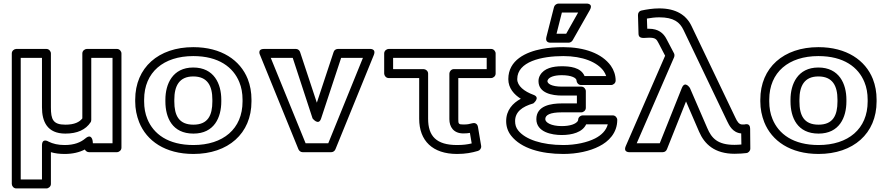

<svg xmlns="http://www.w3.org/2000/svg" viewBox="-20 -827 4964 1075"><path d="M458 -52C432 -30 396 -15 342 -15C305 -15 276 -22 252 -34C252 -34 215 -58 215 -12V178H96V-503H215V-226C215 -147 244 -79 346 -79C413 -79 460 -101 487 -142C490 -146 491 -152 491 -156V-503H610V-25H500L499 -36C499 -36 495 -83 458 -52ZM455 10C459 18 468 25 478 25H635C646 25 660 15 660 0V-528C660 -539 650 -553 635 -553H466C455 -553 441 -543 441 -528V-164C425 -144 398 -129 346 -129C277 -129 265 -158 265 -226V-528C265 -539 255 -553 240 -553H71C60 -553 46 -543 46 -528V203C46 214 56 228 71 228H240C251 228 265 218 265 203V25C288 32 314 35 342 35C387 35 424 26 455 10Z M1062 -513C1204 -513 1286 -451 1320 -367C1332 -338 1338 -305 1338 -269V-259C1338 -105 1229 -15 1063 -15C921 -15 839 -77 805 -161C793 -190 787 -223 787 -259V-269C787 -423 896 -513 1062 -513ZM1388 -259V-269C1388 -311 1381 -349 1367 -385C1325 -490 1220 -563 1062 -563C868 -563 737 -449 737 -269V-259C737 -217 745 -179 759 -143C801 -38 905 35 1063 35C1257 35 1388 -79 1388 -259ZM1219 -269C1219 -357 1179 -449 1062 -449C946 -449 906 -356 906 -269V-259C906 -169 944 -79 1063 -79C1180 -79 1219 -170 1219 -259ZM1169 -269V-259C1169 -181 1144 -129 1063 -129C981 -129 956 -181 956 -259V-269C956 -345 983 -399 1062 -399C1142 -399 1169 -346 1169 -269Z M1778 -164 1890 -503H2012L1818 -25H1691L1496 -503H1619L1730 -164C1730 -164 1764 -120 1778 -164ZM1754 -252 1660 -536C1657 -545 1648 -553 1637 -553H1459C1418 -553 1436 -519 1436 -519L1651 9C1655 18 1664 25 1674 25H1835C1844 25 1854 19 1858 9L2073 -519C2088 -557 2049 -553 2049 -553H1872C1862 -553 1851 -547 1848 -536Z M2539 -15C2423 -15 2377 -65 2377 -162V-415C2377 -430 2363 -440 2352 -440H2181V-503H2705V-440H2521C2506 -440 2496 -426 2496 -415V-160C2496 -117 2519 -80 2574 -80C2589 -80 2602 -81 2611 -83L2621 -24C2596 -18 2572 -15 2539 -15ZM2539 35C2587 35 2622 28 2656 18C2667 15 2676 3 2674 -10L2656 -117C2652 -138 2635 -140 2625 -137C2605 -132 2599 -130 2574 -130C2547 -130 2546 -134 2546 -160V-390H2730C2741 -390 2755 -400 2755 -415V-528C2755 -539 2745 -553 2730 -553H2156C2145 -553 2131 -543 2131 -528V-415C2131 -404 2141 -390 2156 -390H2327V-162C2327 -39 2402 35 2539 35Z M3262 -131H3383C3374 -96 3347 -70 3312 -52C3269 -30 3204 -15 3134 -15C3015 -15 2921 -46 2881 -97C2869 -112 2864 -129 2864 -149C2864 -200 2903 -230 2966 -248C2966 -248 3008 -281 2967 -296C2915 -315 2876 -346 2876 -384C2876 -482 3012 -513 3134 -513C3243 -513 3324 -479 3360 -429C3366 -420 3371 -411 3374 -401H3253C3232 -451 3169 -456 3125 -456C3076 -456 3026 -445 3004 -406C2998 -396 2995 -385 2995 -373C2995 -305 3072 -292 3126 -292H3210V-248H3126C3066 -248 2983 -236 2983 -160C2983 -87 3070 -71 3125 -71C3183 -71 3241 -86 3262 -131ZM3126 -198H3235C3246 -198 3260 -208 3260 -223V-317C3260 -328 3250 -342 3235 -342H3126C3067 -342 3045 -359 3045 -373C3045 -375 3046 -377 3048 -381C3055 -394 3080 -406 3125 -406C3181 -406 3208 -390 3208 -376C3208 -365 3218 -351 3233 -351H3402C3413 -351 3427 -361 3427 -376C3427 -406 3417 -435 3400 -459C3350 -528 3252 -563 3134 -563C3090 -563 3051 -560 3014 -553C2925 -536 2826 -491 2826 -384C2826 -333 2859 -297 2896 -274C2851 -250 2814 -210 2814 -149C2814 -119 2823 -91 2842 -67C2898 4 3009 35 3134 35C3211 35 3283 19 3335 -8C3387 -34 3436 -82 3436 -156C3436 -167 3426 -181 3411 -181H3242C3231 -181 3217 -171 3217 -156C3217 -154 3216 -151 3214 -148C3203 -133 3173 -121 3125 -121C3066 -121 3033 -141 3033 -160C3033 -183 3059 -198 3126 -198ZM3126 -757H3217L3150 -638H3096ZM3107 -807C3097 -807 3085 -799 3082 -788L3039 -619C3031 -587 3060 -588 3063 -588H3164C3172 -588 3181 -593 3186 -601L3282 -770C3305 -811 3260 -807 3260 -807Z M3602 -723C3625 -727 3647 -730 3671 -730C3752 -730 3786 -703 3807 -659L4052 -147C4062 -127 4081 -84 4130 -80L4131 -18C4118 -17 4106 -16 4092 -16C3998 -16 3964 -53 3940 -110L3843 -334C3843 -334 3815 -379 3797 -333L3674 -25H3545L3754 -506C3757 -513 3757 -522 3754 -528L3712 -608C3695 -642 3665 -666 3614 -666H3604ZM3571 -768C3560 -766 3552 -756 3552 -743L3555 -638C3556 -606 3588 -616 3614 -616C3649 -616 3656 -608 3667 -586L3704 -515L3484 -10C3467 29 3507 25 3507 25H3691C3701 25 3710 19 3714 9L3821 -259L3894 -90C3924 -20 3981 34 4093 34C4121 34 4141 32 4159 30C4170 29 4181 18 4181 5L4180 -106C4180 -138 4156 -132 4147 -130C4147 -130 4150 -130 4146 -130H4136C4118 -130 4108 -145 4097 -169L3852 -681C3823 -742 3766 -780 3671 -780C3635 -780 3599 -774 3571 -768Z M4562 -513C4704 -513 4786 -451 4820 -367C4832 -338 4838 -305 4838 -269V-259C4838 -105 4729 -15 4563 -15C4421 -15 4339 -77 4305 -161C4293 -190 4287 -223 4287 -259V-269C4287 -423 4396 -513 4562 -513ZM4888 -259V-269C4888 -311 4881 -349 4867 -385C4825 -490 4720 -563 4562 -563C4368 -563 4237 -449 4237 -269V-259C4237 -217 4245 -179 4259 -143C4301 -38 4405 35 4563 35C4757 35 4888 -79 4888 -259ZM4719 -269C4719 -357 4679 -449 4562 -449C4446 -449 4406 -356 4406 -269V-259C4406 -169 4444 -79 4563 -79C4680 -79 4719 -170 4719 -259ZM4669 -269V-259C4669 -181 4644 -129 4563 -129C4481 -129 4456 -181 4456 -259V-269C4456 -345 4483 -399 4562 -399C4642 -399 4669 -346 4669 -269Z"/></svg>

Font: Asimov
Style: XWidOu
Weight: 500
Designer: Google
Version: Version 2.000980; 2014